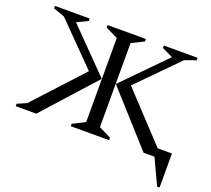

<svg xmlns="http://www.w3.org/2000/svg" viewBox="-136 -835 1292 1177"><g transform="rotate(20 509.5 -246.5)"><path d="M374 0V-16L454 -56V-604L374 -644V-660H624V-644L544 -604V-56L624 -16V0ZM545 -338 812 -610 741 -644V-660H961V-644L888 -618L635 -361L921 -55H1014V167H998L920 0H849ZM453 -338 149 0H15V-16L75 -42L363 -355L104 -618L31 -644V-660H257V-644L186 -610Z"/></g></svg>

Font: Spectral SC
Style: Regular
Weight: 400
Designer: Jean-Baptiste Levee
Foundry: Production Type
Version: Version 2.001